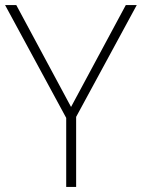

<svg xmlns="http://www.w3.org/2000/svg" viewBox="-20 -734 557 754"><path d="M259 -314 474 -714H517L279 -275V0H240V-271L0 -714H44Z"/></svg>

Font: Noto Sans Khmer ExtraLight
Style: Regular
Weight: 250
Version: Version 2.003